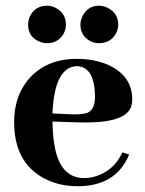

<svg xmlns="http://www.w3.org/2000/svg" viewBox="-20 -640 505 670"><path d="M248 -409.2Q310.5 -407.2 311.5 -302.7Q311.5 -256.8 284.2 -246.1Q264.6 -239.3 225.6 -241.2L163.1 -244.1Q169.9 -406.2 248 -409.2ZM430.7 -100.6 407.2 -108.4Q379.9 -48.8 321.3 -27.3Q297.9 -18.6 273.4 -18.6Q195.3 -18.6 172.9 -118.2Q164.1 -159.2 163.1 -215.8L252.9 -212.9Q410.2 -208 435.5 -262.7Q441.4 -276.4 441.4 -293Q441.4 -376 356.4 -414.1Q308.6 -434.6 248 -434.6Q137.7 -434.6 76.2 -359.4Q29.3 -300.8 29.3 -213.9Q29.3 -72.3 135.7 -16.6Q186.5 9.8 251 9.8Q365.2 9.8 415 -70.3Q424.8 -85 430.7 -100.6ZM210 -553.7Q210 -593.8 174.8 -612.3Q160.2 -620.1 144.5 -620.1Q103.5 -620.1 85 -584Q78.1 -569.3 78.1 -553.7Q78.1 -513.7 114.3 -496.1Q128.9 -489.3 144.5 -489.3Q182.6 -489.3 202.1 -522.5Q210 -538.1 210 -553.7ZM392.6 -553.7Q392.6 -593.8 356.4 -612.3Q340.8 -620.1 325.2 -620.1Q287.1 -620.1 268.6 -585Q260.7 -570.3 260.7 -553.7Q260.7 -514.6 295.9 -496.1Q309.6 -489.3 325.2 -489.3Q366.2 -489.3 384.8 -523.4Q392.6 -538.1 392.6 -553.7Z"/></svg>

Font: Abhaya Libre ExtraBold
Style: Regular
Weight: 800
Designer: Pushpananda Ekanayake, Sol Matas, Pathum Egodawatta
Foundry: Mooniak
Version: Version 1.050 ; ttfautohint (v1.6)